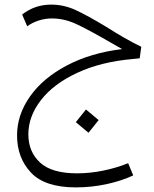

<svg xmlns="http://www.w3.org/2000/svg" viewBox="-20 -459 670 833"><path d="M103 124Q103 199 153.5 246Q204 293 314 293Q371 293 429 281Q487 269 536 249L558 302Q507 326 442 340Q377 354 309 354Q175 354 114.5 290Q54 226 54 128Q54 39 110.5 -41Q167 -121 271 -175.5Q375 -230 510 -246L468 -270Q359 -333 308 -356Q257 -379 205 -379Q176 -379 148 -370Q120 -361 98 -345L76 -396Q131 -439 202 -439Q257 -439 308 -415.5Q359 -392 442 -342Q523 -290 593 -256L586 -206L556 -203Q418 -191 315 -143Q212 -95 157.5 -24.5Q103 46 103 124ZM309 71 353 16 408 62 364 117Z"/></svg>

Font: FiraGO Light
Style: Italic
Weight: 300
Italic angle: -8°
Designer: bBox Type GmbH
Foundry: bBox Type GmbH
Version: Version 1.001